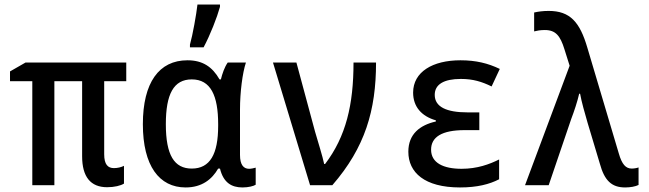

<svg xmlns="http://www.w3.org/2000/svg" viewBox="-20 -814 2855 844"><path d="M451 9C483 9 511 2 525 -7V-85C513 -79 497 -75 481 -75C454 -75 438 -91 438 -136V-457H535V-539H92L24 -500V-457H122V0H219V-457H341V-127C341 -37 378 9 451 9Z M815 -618V-606H875C904 -660 934 -737 947 -784V-794H848C843 -750 827 -660 815 -618ZM796 10C868 10 912 -26 939 -73H947C962 -11 998 10 1046 10C1072 10 1095 4 1104 -2V-77C1097 -75 1084 -72 1075 -72C1051 -72 1035 -89 1035 -133V-333C1035 -409 1046 -494 1061 -539H981C967 -519 957 -490 951 -465H945C913 -521 870 -549 804 -549C679 -549 608 -451 608 -268C608 -85 680 10 796 10ZM823 -73C746 -73 709 -132 709 -268C709 -400 743 -465 823 -465C906 -465 939 -394 939 -268V-261C939 -136 903 -73 823 -73Z M1343 0H1441C1585 -166 1633 -329 1633 -539H1534C1534 -354 1501 -214 1409 -93H1405C1398 -127 1378 -190 1365 -235L1283 -539H1180Z M2002 10C2077 10 2132 -4 2174 -26V-113C2132 -92 2078 -72 2009 -72C1929 -72 1875 -98 1875 -156C1875 -211 1921 -242 2023 -242H2087V-320H2035C1943 -320 1891 -344 1891 -397C1891 -443 1931 -467 2006 -467C2059 -467 2098 -455 2141 -434L2177 -511C2125 -536 2072 -549 2004 -549C1882 -549 1796 -498 1796 -407C1796 -345 1833 -303 1896 -285V-280C1826 -264 1775 -225 1775 -147C1775 -56 1846 10 2002 10Z M2728 10C2751 10 2773 6 2787 -1V-78C2779 -75 2767 -73 2757 -73C2731 -73 2714 -91 2700 -140L2562 -604C2529 -717 2486 -766 2392 -766C2367 -766 2345 -763 2328 -759V-676C2340 -679 2355 -682 2375 -682C2423 -682 2443 -656 2461 -598L2484 -525L2288 0H2392L2491 -291C2504 -325 2518 -367 2526 -402H2530C2536 -368 2551 -315 2563 -274L2617 -94C2637 -21 2668 10 2728 10Z"/></svg>

Font: Noto Sans Mono SemiCondensed Medium
Style: Regular
Weight: 500
Width: 4
Designer: Monotype Design Team
Foundry: Monotype Imaging Inc.
Version: Version 2.014